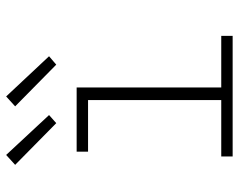

<svg xmlns="http://www.w3.org/2000/svg" viewBox="-98 -698 795 640"><g transform="rotate(-90 300.0 -377.5)"><path d="M99 0V-38H287V-482H115V-520H329V-38H501V0ZM405 -588 266 -725 299 -755 433 -612ZM210 -588 71 -725 104 -755 237 -612Z"/></g></svg>

Font: Iosevka SS04 XLt Ex
Style: Regular
Weight: 200
Width: 7
Monospace: yes
Designer: Belleve Invis
Foundry: Belleve Invis
Version: Version 19.0.0; ttfautohint (v1.8.4)